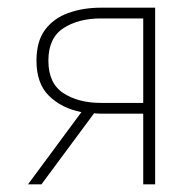

<svg xmlns="http://www.w3.org/2000/svg" viewBox="-20 -480 474 500"><path d="M88 0H53L192 -188Q141 -198 108 -230Q75 -262 75 -322Q75 -372 97 -402Q119 -432 157.5 -446Q196 -460 243 -460H384V0H353V-184H243Q234 -184 225 -185ZM243 -212H353V-432H243Q184 -432 145 -406.5Q106 -381 106 -322Q106 -263 145 -237.5Q184 -212 243 -212Z"/></svg>

Font: Jost* Thin
Style: Regular
Weight: 200
Version: Version 3.7